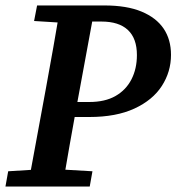

<svg xmlns="http://www.w3.org/2000/svg" viewBox="-20 -684 647 704"><path d="M0 0 10 -56 139 -64H181L319 -56L309 0ZM82 0 148 -358Q162 -434 175.5 -510.5Q189 -587 202 -664H329L263 -306Q249 -230 235.5 -153Q222 -76 209 0ZM105 -607 116 -664H260L254 -599H234ZM195 -255 200 -310H307Q365 -310 403.5 -332Q442 -354 462 -393Q482 -432 482 -482Q482 -543 449 -574Q416 -605 352 -605H272L277 -664H363Q445 -664 499 -641.5Q553 -619 580 -579Q607 -539 607 -483Q607 -421 573.5 -369Q540 -317 473 -286Q406 -255 308 -255Z"/></svg>

Font: Source Serif 4 SemiBold
Style: Italic
Weight: 600
Italic angle: -12°
Designer: Frank Grießhammer
Foundry: Adobe Systems Incorporated
Version: Version 4.004;hotconv 1.0.116;makeotfexe 2.5.65601